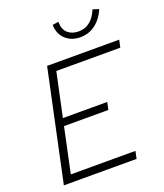

<svg xmlns="http://www.w3.org/2000/svg" viewBox="-164 -1031 972 1139"><g transform="rotate(-20 322.0 -461.5)"><path d="M40 0 189 -700H644L634 -653H230L171 -377H451L441 -330H161L101 -47H509L499 0ZM434 -792Q379 -792 342 -825Q305 -858 303 -917L341 -923Q342 -873 368.5 -850.5Q395 -828 436 -828Q517 -828 557 -923L595 -911Q572 -856 530 -824Q488 -792 434 -792Z"/></g></svg>

Font: Red Hat Text VF
Style: Italic
Weight: 300
Italic angle: -12°
Designer: Pentagram, MCKL
Foundry: Pentagram, MCKL
Version: Version 1.023